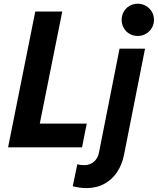

<svg xmlns="http://www.w3.org/2000/svg" viewBox="-20 -781 836 1018"><path d="M167 -719.7H310.1L190.9 -125.5H439.9L415 0H22.9ZM365.7 206.5 390.1 89.4Q396.5 92.3 407.2 93.5Q418 94.7 426.8 94.7Q457 94.7 477.8 76.7Q498.5 58.6 504.4 29.8L613.8 -522.9H749L637.7 39.1Q627.4 91.3 601.1 131.1Q574.7 170.9 533.2 193.6Q491.7 216.3 438 216.3Q405.8 216.3 365.7 206.5ZM625 -675.8Q625 -699.2 636.2 -719Q647.5 -738.8 667 -750Q686.5 -761.2 710.4 -761.2Q733.9 -761.2 753.7 -749.8Q773.4 -738.3 784.9 -718.8Q796.4 -699.2 796.4 -675.8Q796.4 -652.3 784.9 -632.8Q773.4 -613.3 753.7 -601.8Q733.9 -590.3 710.4 -590.3Q686.5 -590.3 667 -601.6Q647.5 -612.8 636.2 -632.6Q625 -652.3 625 -675.8Z"/></svg>

Font: Reddit Sans Chocolate
Style: Bold Italic
Weight: 700
Italic angle: -11.25°
Designer: Stephen Hutchings
Version: Version 1.013